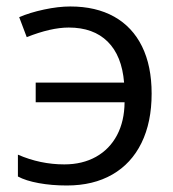

<svg xmlns="http://www.w3.org/2000/svg" viewBox="-20 -566 538 596"><path d="M35.6 -18.1V-85.9Q105 -55.7 179.7 -55.7Q235.8 -55.7 278.1 -79.3Q320.3 -103 343.3 -146.5Q366.2 -189.9 366.7 -248.5H90.8V-309.6H365.2Q358.4 -393.1 314.2 -436.8Q270 -480.5 193.4 -480.5Q138.2 -480.5 63 -450.7L39.6 -512.7Q72.3 -526.9 116.7 -536.4Q161.1 -545.9 198.2 -545.9Q277.8 -545.9 334.5 -514.2Q391.1 -482.4 420.9 -421.9Q450.7 -361.3 450.7 -275.4Q450.7 -186.5 419.2 -122.3Q387.7 -58.1 328.6 -24.2Q269.5 9.8 187.5 9.8Q140.1 9.8 100.1 2.4Q60.1 -4.9 35.6 -18.1Z"/></svg>

Font: Viking Open Sans
Style: Regular
Weight: 400
Foundry: Ascender Corporation
Version: Version 2.001